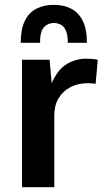

<svg xmlns="http://www.w3.org/2000/svg" viewBox="-20 -776 447 796"><path d="M71.3 0V-528.3H185.5L194.3 -431.2Q219.7 -488.8 257.3 -510.7Q294.9 -532.7 336.9 -532.7Q349.6 -532.7 361.6 -531.7Q373.5 -530.8 385.3 -528.3L376.5 -428.7Q368.2 -429.7 359.9 -430.4Q351.6 -431.2 345.2 -431.2Q303.7 -431.2 272.2 -414.8Q240.7 -398.4 222.9 -368.7Q205.1 -338.9 205.1 -298.3V0ZM65.9 -598.6Q65.9 -655.3 83 -689.7Q100.1 -724.1 130.9 -740Q161.6 -755.9 203.1 -755.9Q244.6 -755.9 275.1 -740Q305.7 -724.1 323 -689.7Q340.3 -655.3 340.3 -598.6H261.2Q261.2 -630.9 253.4 -648.7Q245.6 -666.5 232.2 -673.6Q218.8 -680.7 203.1 -680.7Q179.7 -680.7 162.8 -663.8Q146 -647 146 -598.6Z"/></svg>

Font: Comme SemiBold
Style: Regular
Weight: 600
Version: Version 1.000;gftools[0.9.27]